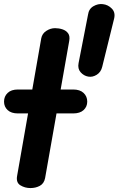

<svg xmlns="http://www.w3.org/2000/svg" viewBox="-26 -955 601 975"><path d="M128.5 0Q100.5 0 77.5 -14Q54.5 -28 61 -62.5L116.5 -379H65Q31 -379 12.8 -396Q-5.5 -413 -5.5 -439Q-5.5 -465.5 12.8 -483Q31 -500.5 65 -500.5H138L183.5 -760.5Q188 -784.5 209.2 -798.2Q230.5 -812 253.5 -812Q273 -812 291.2 -806Q309.5 -800 319.8 -786Q330 -772 325.5 -747L282 -500.5H345.5Q380 -500.5 398.5 -483Q417 -465.5 417 -439Q417 -413 398.5 -396Q380 -379 345.5 -379H261L203 -50.5Q197.5 -23 176.5 -11.5Q155.5 0 128.5 0ZM422 -566Q399.5 -570 383.5 -588Q367.5 -606 373 -634.5L421 -880.5Q425 -910 448.5 -923.5Q472 -937 496 -934Q523 -931 542 -911.2Q561 -891.5 553.5 -860.5L493 -615.5Q486.5 -588.5 465 -575.2Q443.5 -562 422 -566Z"/></svg>

Font: Edu VIC WA NT Hand
Style: Regular
Weight: 400
Designer: Tina and Corey Anderson, Eben Sorkin, Mirko Velimirovic
Foundry: Google for Education
Version: Version 1.000